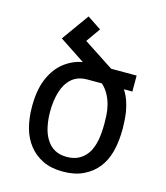

<svg xmlns="http://www.w3.org/2000/svg" viewBox="-116 -860 834 963"><g transform="rotate(15 301.0 -378.5)"><path d="M300.3 14.2Q238.8 14.2 195.3 -7.1Q151.9 -28.3 123.5 -64.5Q94.2 -101.1 80.6 -151.1Q66.9 -201.2 66.9 -261.7Q66.9 -349.6 92.5 -408.4Q118.2 -467.3 160.9 -500.2Q203.6 -533.2 255.4 -542.5L123 -629.9L224.1 -771L296.4 -723.1L244.6 -649.4L401.4 -546.9H533.7V-463.9H489.7Q505.4 -440.4 514.9 -412.6Q524.4 -384.8 528.8 -358.4Q532.7 -332 533.9 -307.1Q535.2 -282.2 535.2 -271.5Q535.2 -204.1 521.7 -152.6Q508.3 -101.1 479 -64.5Q451.2 -29.3 406.7 -7.6Q362.3 14.2 300.3 14.2ZM299.8 -62Q337.9 -62 365.2 -77.6Q392.6 -93.3 409.7 -121.1Q424.8 -146.5 432.4 -183.1Q439.9 -219.7 439.9 -273.9Q439.9 -285.6 438.7 -313.2Q437.5 -340.8 430.7 -367.2Q424.3 -393.1 411.1 -418.2Q397.9 -443.4 375.5 -463.9H300.8Q250 -463.9 219.2 -436.3Q188.5 -408.7 174.8 -362.5Q161.1 -316.4 161.1 -261.2Q161.1 -220.7 168.5 -184.6Q175.8 -148.4 192.4 -121.1Q227.5 -62 299.8 -62Z"/></g></svg>

Font: Vazir Code Hack
Style: Code-Hack
Weight: 400
Foundry: DejaVu fonts team - Redesigned by Saber Rastikerdar
Version: Version 1.1.2